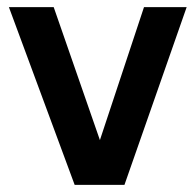

<svg xmlns="http://www.w3.org/2000/svg" viewBox="-20 -520 550 540"><path d="M5 -500H131L261 -126L385 -500H505L330 0H190Z"/></svg>

Font: PT Root UI Web Bold
Style: Regular
Weight: 700
Designer: Vitaly Kuzmin
Foundry: ParaType Ltd.
Version: Version 1.000W